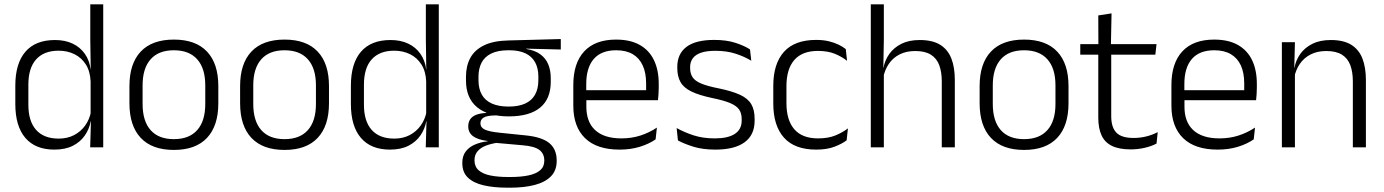

<svg xmlns="http://www.w3.org/2000/svg" viewBox="-20 -683 6416 890"><path d="M232 10.5Q144 10.5 97.5 -43.8Q51 -98 51 -201V-285.5Q51 -389 97.8 -443.2Q144.5 -497.5 235 -497.5Q281.5 -497.5 316.8 -480.8Q352 -464 373.5 -433.2Q395 -402.5 400 -361H420L400 -305.5Q398 -352.5 378 -384Q358 -415.5 325.2 -431.8Q292.5 -448 251.5 -448Q184 -448 147.8 -408Q111.5 -368 111.5 -290.5V-197.5Q111.5 -121 147.5 -80.8Q183.5 -40.5 252 -40.5Q292.5 -40.5 323.5 -56.8Q354.5 -73 374.8 -101.2Q395 -129.5 402 -166L418 -121H400.5Q394 -85 373.2 -55Q352.5 -25 317.5 -7.2Q282.5 10.5 232 10.5ZM398 0 401.5 -122 400 -142V-347.5L400.5 -362L398.5 -500.5V-663H458.5V0Z M786 12Q685 12 632.5 -43.8Q580 -99.5 580 -204.5V-284Q580 -388.5 632.5 -444Q685 -499.5 786 -499.5Q887 -499.5 939.5 -444Q992 -388.5 992 -284V-204.5Q992 -99.5 939.5 -43.8Q887 12 786 12ZM786 -38Q857 -38 894.2 -80Q931.5 -122 931.5 -201V-287.5Q931.5 -366 894.2 -408Q857 -450 786 -450Q715 -450 678 -408Q641 -366 641 -287.5V-201Q641 -122 678 -80Q715 -38 786 -38Z M1299 12Q1198 12 1145.5 -43.8Q1093 -99.5 1093 -204.5V-284Q1093 -388.5 1145.5 -444Q1198 -499.5 1299 -499.5Q1400 -499.5 1452.5 -444Q1505 -388.5 1505 -284V-204.5Q1505 -99.5 1452.5 -43.8Q1400 12 1299 12ZM1299 -38Q1370 -38 1407.2 -80Q1444.5 -122 1444.5 -201V-287.5Q1444.5 -366 1407.2 -408Q1370 -450 1299 -450Q1228 -450 1191 -408Q1154 -366 1154 -287.5V-201Q1154 -122 1191 -80Q1228 -38 1299 -38Z M1787.5 10.5Q1699.5 10.5 1653 -43.8Q1606.5 -98 1606.5 -201V-285.5Q1606.5 -389 1653.2 -443.2Q1700 -497.5 1790.5 -497.5Q1837 -497.5 1872.2 -480.8Q1907.5 -464 1929 -433.2Q1950.5 -402.5 1955.5 -361H1975.5L1955.5 -305.5Q1953.5 -352.5 1933.5 -384Q1913.5 -415.5 1880.8 -431.8Q1848 -448 1807 -448Q1739.5 -448 1703.2 -408Q1667 -368 1667 -290.5V-197.5Q1667 -121 1703 -80.8Q1739 -40.5 1807.5 -40.5Q1848 -40.5 1879 -56.8Q1910 -73 1930.2 -101.2Q1950.5 -129.5 1957.5 -166L1973.5 -121H1956Q1949.5 -85 1928.8 -55Q1908 -25 1873 -7.2Q1838 10.5 1787.5 10.5ZM1953.5 0 1957 -122 1955.5 -142V-347.5L1956 -362L1954 -500.5V-663H2014V0Z M2338.5 -143.5Q2242.5 -143.5 2191.2 -186.2Q2140 -229 2140 -310V-327Q2140 -377 2159.8 -414Q2179.5 -451 2223 -472.5Q2266.5 -494 2337 -495.5L2579.5 -502V-453.5L2419.5 -457.5V-456Q2460 -449.5 2485 -431Q2510 -412.5 2521.5 -384.5Q2533 -356.5 2533 -320.5V-303.5Q2533 -225 2483.8 -184.2Q2434.5 -143.5 2338.5 -143.5ZM2335.5 137.5H2346Q2394 137.5 2429 130.2Q2464 123 2483.5 106.5Q2503 90 2503 62.5V61Q2503 29.5 2480.5 12.2Q2458 -5 2404 -9.5L2269 -21.5L2290 -22Q2257.5 -17.5 2232.8 -8Q2208 1.5 2193.8 18Q2179.5 34.5 2179.5 59.5V60.5Q2179.5 89.5 2199 106.5Q2218.5 123.5 2253.5 130.5Q2288.5 137.5 2335.5 137.5ZM2332 187Q2268.5 187 2221.5 176Q2174.5 165 2148.8 140.2Q2123 115.5 2123 73.5V71.5Q2123 40 2138.8 19.2Q2154.5 -1.5 2181.5 -13Q2208.5 -24.5 2240.5 -28L2240 -29.5Q2193.5 -35.5 2172 -52.2Q2150.5 -69 2150.5 -97V-97.5Q2150.5 -116 2159.2 -129.5Q2168 -143 2186.5 -150.5Q2205 -158 2234.5 -159.5V-168.5L2315 -147L2277 -148Q2237.5 -147.5 2222.2 -138.2Q2207 -129 2207 -111.5V-111Q2207 -92 2227.5 -82.2Q2248 -72.5 2298.5 -67.5L2416 -55.5Q2492 -48 2526.2 -19.8Q2560.5 8.5 2560.5 61V63Q2560.5 107 2534 134.2Q2507.5 161.5 2459 174.2Q2410.5 187 2345 187ZM2338 -189Q2383.5 -189 2414 -202.8Q2444.5 -216.5 2460 -244Q2475.5 -271.5 2475.5 -311V-328.5Q2475.5 -367.5 2460.2 -394.8Q2445 -422 2415.2 -436Q2385.5 -450 2340.5 -450H2337Q2287.5 -450 2256.8 -434.8Q2226 -419.5 2212 -392Q2198 -364.5 2198 -328V-311.5Q2198 -271.5 2213.5 -244.2Q2229 -217 2260 -203Q2291 -189 2338 -189Z M2852 10.5Q2746.5 10.5 2692 -42.5Q2637.5 -95.5 2637.5 -193.5V-288.5Q2637.5 -390.5 2688.2 -445Q2739 -499.5 2836 -499.5Q2901 -499.5 2945 -475Q2989 -450.5 3011.2 -404.5Q3033.5 -358.5 3033.5 -294V-276.5Q3033.5 -262 3032.5 -247.5Q3031.5 -233 3030 -218.5H2974Q2975 -240.5 2975 -260.2Q2975 -280 2975 -296.5Q2975 -345.5 2959.2 -379.8Q2943.5 -414 2912.8 -432Q2882 -450 2836 -450Q2767.5 -450 2732.5 -409.8Q2697.5 -369.5 2697.5 -293.5V-246L2698 -238V-187.5Q2698 -154 2707.8 -127Q2717.5 -100 2737.8 -80.8Q2758 -61.5 2788.8 -51.5Q2819.5 -41.5 2860.5 -41.5Q2908 -41.5 2948.8 -54.8Q2989.5 -68 3025 -91.5L3019 -37Q2988 -15.5 2945.5 -2.5Q2903 10.5 2852 10.5ZM2669 -218.5V-265H3016.5V-218.5Z M3296 10.5Q3237 10.5 3194 -3Q3151 -16.5 3122.5 -32L3116.5 -89.5Q3152.5 -69.5 3195.5 -55.5Q3238.5 -41.5 3293.5 -41.5Q3354 -41.5 3386 -62.2Q3418 -83 3418 -124V-131Q3418 -157.5 3406.5 -174.8Q3395 -192 3365.5 -204.8Q3336 -217.5 3282 -228.5Q3220.5 -241.5 3185 -258.8Q3149.5 -276 3134.5 -302.5Q3119.5 -329 3119.5 -368V-373Q3119.5 -433.5 3162.2 -465.8Q3205 -498 3290.5 -498Q3347.5 -498 3389 -484.5Q3430.5 -471 3456.5 -454L3462.5 -401.5Q3430.5 -421 3389.5 -434.2Q3348.5 -447.5 3295.5 -447.5Q3255 -447.5 3229.2 -438.5Q3203.5 -429.5 3191.2 -412.5Q3179 -395.5 3179 -372.5V-368Q3179 -342 3190.5 -324.8Q3202 -307.5 3231 -295.5Q3260 -283.5 3311 -273.5Q3374 -260.5 3410.5 -243.5Q3447 -226.5 3462.5 -200Q3478 -173.5 3478 -132.5V-123.5Q3478 -57.5 3431.5 -23.5Q3385 10.5 3296 10.5Z M3763.5 10.5Q3663.5 10.5 3614 -45Q3564.5 -100.5 3564.5 -203V-285Q3564.5 -387.5 3614 -442.8Q3663.5 -498 3763.5 -498Q3796 -498 3821.8 -491.8Q3847.5 -485.5 3867.5 -475.8Q3887.5 -466 3900.5 -455.5L3906.5 -401Q3883 -420 3850.2 -433.5Q3817.5 -447 3771.5 -447Q3698.5 -447 3662 -405Q3625.5 -363 3625.5 -284V-204.5Q3625.5 -126 3662 -83.8Q3698.5 -41.5 3772 -41.5Q3819 -41.5 3852.5 -55.2Q3886 -69 3910.5 -88L3904.5 -32.5Q3883.5 -16.5 3848.5 -3Q3813.5 10.5 3763.5 10.5Z M4345.5 0V-306Q4345.5 -349.5 4333.8 -381Q4322 -412.5 4295 -429.5Q4268 -446.5 4222.5 -446.5Q4180.5 -446.5 4149.5 -430.5Q4118.5 -414.5 4099.8 -386.5Q4081 -358.5 4074 -323L4058.5 -367.5H4075Q4081.5 -403.5 4102.2 -432.8Q4123 -462 4158 -479.8Q4193 -497.5 4243.5 -497.5Q4302.5 -497.5 4338 -475.5Q4373.5 -453.5 4389.8 -412.2Q4406 -371 4406 -312V0ZM4016.5 0V-663H4077V-501L4074.5 -361L4077 -356V0Z M4727 12Q4626 12 4573.5 -43.8Q4521 -99.5 4521 -204.5V-284Q4521 -388.5 4573.5 -444Q4626 -499.5 4727 -499.5Q4828 -499.5 4880.5 -444Q4933 -388.5 4933 -284V-204.5Q4933 -99.5 4880.5 -43.8Q4828 12 4727 12ZM4727 -38Q4798 -38 4835.2 -80Q4872.5 -122 4872.5 -201V-287.5Q4872.5 -366 4835.2 -408Q4798 -450 4727 -450Q4656 -450 4619 -408Q4582 -366 4582 -287.5V-201Q4582 -122 4619 -80Q4656 -38 4727 -38Z M5221.5 9.5Q5168 9.5 5134.8 -6.5Q5101.5 -22.5 5086.2 -55.5Q5071 -88.5 5071 -137.5V-455.5H5131V-144.5Q5131 -93 5154.8 -68.2Q5178.5 -43.5 5235 -43.5Q5265 -43.5 5293.2 -50.5Q5321.5 -57.5 5346.5 -70.5L5341 -17.5Q5317.5 -5 5286 2.2Q5254.5 9.5 5221.5 9.5ZM4987.5 -429.5V-478.5H5341L5335.5 -429.5ZM5071.5 -471.5 5071 -611.5 5132.5 -621 5129.5 -471.5Z M5624.5 10.5Q5519 10.5 5464.5 -42.5Q5410 -95.5 5410 -193.5V-288.5Q5410 -390.5 5460.8 -445Q5511.5 -499.5 5608.5 -499.5Q5673.5 -499.5 5717.5 -475Q5761.5 -450.5 5783.8 -404.5Q5806 -358.5 5806 -294V-276.5Q5806 -262 5805 -247.5Q5804 -233 5802.5 -218.5H5746.5Q5747.5 -240.5 5747.5 -260.2Q5747.5 -280 5747.5 -296.5Q5747.5 -345.5 5731.8 -379.8Q5716 -414 5685.2 -432Q5654.5 -450 5608.5 -450Q5540 -450 5505 -409.8Q5470 -369.5 5470 -293.5V-246L5470.5 -238V-187.5Q5470.5 -154 5480.2 -127Q5490 -100 5510.2 -80.8Q5530.5 -61.5 5561.2 -51.5Q5592 -41.5 5633 -41.5Q5680.5 -41.5 5721.2 -54.8Q5762 -68 5797.5 -91.5L5791.5 -37Q5760.5 -15.5 5718 -2.5Q5675.5 10.5 5624.5 10.5ZM5441.5 -218.5V-265H5789V-218.5Z M6251 0V-306Q6251 -349.5 6239.2 -381Q6227.5 -412.5 6200.5 -429.5Q6173.5 -446.5 6128 -446.5Q6086 -446.5 6055 -430.5Q6024 -414.5 6005 -386.5Q5986 -358.5 5979 -322.5L5966.5 -367.5H5980Q5986.5 -403.5 6007.2 -432.8Q6028 -462 6063.2 -479.8Q6098.5 -497.5 6149 -497.5Q6208 -497.5 6243.5 -475.5Q6279 -453.5 6295.2 -412.2Q6311.5 -371 6311.5 -312V0ZM5922 0V-487.5H5982.5L5979.5 -367L5982.5 -364V0Z"/></svg>

Font: Anek Gurmukhi Medium Light
Style: Regular
Weight: 300
Version: Version 1.003